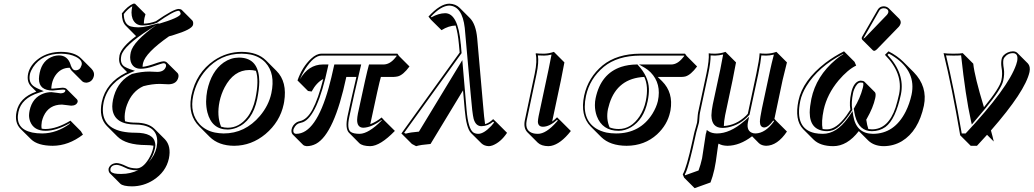

<svg xmlns="http://www.w3.org/2000/svg" viewBox="-20 -718 5561 1033"><path d="M255.9 -241.2Q260.3 -241.2 264.2 -241.2Q264.6 -241.2 275.4 -242.2Q312 -246.1 316.4 -246.1Q332 -245.6 337.9 -239.7L394.5 -183.1Q398.9 -177.2 397.9 -170.4Q391.6 -149.9 363.3 -149.4Q359.4 -149.4 339.8 -152.3Q318.8 -155.3 313.5 -155.3Q243.2 -155.3 214.8 -93.3Q208.5 -79.1 205.1 -64.5Q201.2 -43.5 204.1 -25.9Q214.8 -23.9 225.1 -23.9Q284.7 -24.4 358.9 -68.8L415 -12.2L426.3 6.3Q349.1 65.9 263.7 66.4Q182.6 65.9 147 31.2L90.3 -24.9Q56.6 -59.6 69.3 -118.2Q85 -192.4 172.9 -224.1Q174.3 -224.6 175.3 -225.1L146.5 -253.9Q122.6 -279.3 131.3 -321.8Q141.6 -369.1 190.4 -404.3Q240.2 -439 309.1 -439Q380.9 -438.5 415 -405.3L471.7 -348.6Q489.3 -330.1 485.4 -310.5Q478 -277.3 446.8 -273.4Q444.3 -273.4 442.9 -273.4Q429.2 -273.9 421.4 -281.7L364.7 -338.4Q359.4 -344.7 355 -353.5H354.5Q305.7 -353.5 276.9 -310.5Q264.6 -291.5 259.3 -267.6Q256.3 -252.4 255.9 -241.2ZM139.2 -123Q154.3 -193.8 215.3 -215.3Q235.4 -222.2 257.3 -222.2Q263.7 -222.2 288.6 -218.3Q303.7 -216.3 306.6 -215.8Q328.1 -216.8 331.5 -229Q332.5 -233.4 328.6 -234.4Q326.7 -234.9 325.2 -235.4Q320.8 -235.8 316.4 -235.8Q314.5 -235.8 287.6 -233.4Q266.1 -231.4 264.2 -231Q189.9 -231 189.5 -293Q189.5 -294.4 189.5 -294.9Q189.9 -309.6 193.4 -326.2Q208 -396 268.1 -415.5Q283.2 -419.9 296.9 -419.9Q344.2 -419.9 359.9 -369.6Q360.4 -367.7 360.8 -366.2Q369.6 -343.3 379.9 -340.8Q383.3 -340.3 386.2 -339.8Q410.6 -339.8 418 -365.2Q418.5 -367.7 419.4 -369.1Q424.8 -393.6 387.7 -412.6Q371.6 -420.4 352.1 -424.8Q331.5 -428.7 309.1 -429.2Q206.1 -429.2 158.2 -356.9Q145.5 -337.4 141.1 -319.8Q131.3 -272.9 165 -251.5Q175.8 -244.6 190.4 -238.3L215.8 -227.5L189.5 -219.2Q94.7 -189.5 79.1 -115.7Q60.1 -25.4 151.9 -5.4Q153.3 -4.9 153.8 -4.9Q177.7 0 207 0Q284.7 -0.5 356.4 -52.7L355 -55.2Q283.2 -14.2 225.1 -14.2Q162.6 -14.2 142.6 -63.5Q136.2 -80.1 136.2 -98.1Q136.7 -110.8 139.2 -123Z M664.1 -329.6 634.8 -359.4Q615.2 -380.9 623 -420.9Q633.8 -465.8 712.4 -523.9Q712.4 -523.9 711.4 -524.4L655.3 -581.1Q635.7 -602.1 635.7 -646Q666.5 -685.5 697.3 -698.2H706.1L762.7 -641.6Q762.2 -638.7 760.3 -632.3Q758.3 -625 757.3 -621.6Q753.9 -604.5 753.9 -590.8Q786.6 -591.8 818.8 -604Q912.6 -668.9 940.9 -669.9Q952.6 -669.4 958 -664.6L1014.6 -607.9Q1021.5 -599.6 1018.6 -584.5Q1013.2 -559.6 914.6 -529.8Q903.8 -526.9 889.2 -522.5Q762.2 -433.6 749.5 -378.4Q747.1 -367.2 747.1 -358.4Q771 -359.9 827.1 -380.4Q848.6 -387.7 860.4 -388.2Q872.1 -387.7 878.4 -381.3L935.1 -325.2Q942.4 -316.4 939.9 -303.2Q932.1 -266.6 889.6 -264.6Q887.2 -264.6 885.3 -264.6Q877.4 -264.6 861.8 -265.6Q846.7 -266.6 839.8 -266.6Q797.9 -266.6 751.5 -254.4Q690.4 -227.1 663.1 -153.8Q657.2 -138.2 654.3 -122.6Q647.9 -89.8 652.8 -65.4Q677.7 -58.1 710.9 -58.1Q777.3 -57.6 810.5 -25.4L867.2 31.2Q902.3 68.4 888.7 134.8Q873 207 804.7 251Q752.4 284.2 689.9 284.7Q642.1 284.2 627.4 270.5L570.8 213.9Q562 203.6 564.5 188Q574.2 161.6 606.9 159.2Q626.5 159.7 659.2 175.8Q681.2 187.5 714.8 188Q748.5 188 779.8 137.2Q797.4 108.4 804.2 78.1Q805.7 71.3 805.7 65.9Q787.6 62.5 766.1 62.5Q657.7 62 611.8 16.6L555.2 -40Q510.3 -85.9 527.8 -169.9Q549.8 -272.5 657.7 -326.7Q661.1 -328.1 664.1 -329.6ZM822.8 -584.5 783.7 -559.6Q645 -471.2 632.8 -418.9Q623.5 -375.5 650.9 -358.9Q661.6 -352.5 681.2 -345.2L706.1 -336.9L682.1 -326.7Q564.9 -277.3 539.1 -174.3Q538.1 -170.4 537.6 -168Q512.2 -38.1 636.7 -10.7Q668.9 -3.9 709.5 -3.9Q806.6 -3.9 814.9 52.7Q815.4 58.6 815.9 63.5Q815.4 71.8 814 80.1Q804.7 121.6 779.3 155.3Q812.5 118.7 822.3 75.7Q842.3 -24.4 750.5 -43.9Q731.9 -47.9 710.9 -47.9Q596.7 -47.9 585 -129.4Q584 -138.2 584 -146Q584.5 -163.1 587.9 -181.2Q606.9 -271 675.8 -312.5Q683.6 -316.9 690.4 -320.3H691.4L692.4 -320.8Q741.2 -333 783.2 -333Q790.5 -333 806.6 -332Q822.3 -331.1 828.6 -331.1Q865.7 -332.5 873.5 -362.3Q874.5 -377.4 860.4 -377.9Q853.5 -377.9 807.1 -361.8Q768.1 -348.1 736.8 -348.1Q696.3 -348.1 683.6 -385.7Q680.2 -397.9 680.2 -410.6Q680.7 -423.3 683.6 -437Q697.3 -496.1 822.8 -584.5ZM723.6 197.3Q718.8 198.2 714.8 198.2Q678.2 197.8 654.3 184.6Q622.1 168.9 606.9 168.9Q579.6 169.9 574.2 189.9Q570.3 208.5 592.3 213.9Q594.7 214.4 596.7 215.3Q611.3 218.3 633.3 217.8Q681.6 217.8 723.6 197.3ZM829.6 -588.4Q946.8 -623 952.1 -643.1Q949.7 -658.7 940.9 -660.2Q914.1 -659.2 824.7 -595.7L823.7 -595.2L822.8 -594.7Q787.1 -581.1 746.1 -581.1Q708.5 -581.1 693.4 -616.7Q687.5 -632.3 687.5 -650.4Q688 -664.6 690.9 -680.2Q691.9 -684.1 691.9 -684.6Q668.5 -671.4 646 -642.6Q646.5 -586.9 683.6 -575.7Q699.7 -571.3 724.6 -570.8Q750.5 -571.3 775.9 -577.6L837.4 -593.8Z M1009.8 -205.1Q1035.6 -326.7 1131.3 -392.6Q1199.7 -439 1280.3 -439Q1364.7 -438.5 1410.6 -393.6L1467.3 -336.9Q1526.4 -277.8 1508.8 -170.4Q1507.8 -163.6 1506.3 -157.2Q1486.3 -62.5 1408.2 3.4Q1333 65.9 1239.7 66.4Q1156.2 65.9 1107.9 18.1L1051.3 -38.6Q992.2 -97.7 1007.8 -193.4Q1008.8 -199.7 1009.8 -205.1ZM1321.3 -341.3Q1237.8 -341.3 1188.5 -248Q1169.9 -212.4 1161.1 -171.4Q1145.5 -94.7 1169.4 -36.6Q1186.5 -30.8 1205.6 -30.8Q1266.6 -30.8 1311 -87.4Q1341.3 -127 1354 -187Q1374.5 -284.2 1356.9 -336.9Q1340.3 -341.3 1321.3 -341.3ZM1264.6 -408.2Q1362.3 -408.2 1373.5 -305.2Q1375 -292 1375 -278.8Q1374.5 -237.8 1363.8 -185.1Q1338.4 -65.4 1252.9 -30.8Q1228.5 -21.5 1205.6 -21Q1119.6 -21 1095.7 -113.8Q1088.9 -141.6 1088.9 -172.4Q1089.4 -202.1 1094.7 -230Q1116.7 -334.5 1183.6 -381.8Q1221.2 -407.7 1264.6 -408.2ZM1019.5 -203.1Q999.5 -108.4 1054.7 -48.8Q1086.9 -15.1 1136.2 -4.9Q1158.7 -0.5 1183.1 0Q1298.3 0 1378.4 -94.2Q1425.8 -150.4 1439.9 -216.3Q1462.4 -321.8 1408.2 -381.3Q1377.9 -413.6 1329.6 -424.3Q1306.2 -428.7 1280.3 -429.2Q1166 -429.2 1087.9 -340.8Q1036.6 -282.2 1019.5 -203.1Z M2118.2 -429.2 2126.5 -417 2183.1 -360.4Q2149.4 -314.5 2120.6 -307.1Q2110.4 -304.7 2099.1 -304.2H2029.3Q2018.1 -266.6 1972.2 -49.8Q2004.4 -62.5 2033.2 -85.9L2047.9 -69.8L2104.5 -13.7Q2025.9 67.4 1972.2 68.4Q1929.7 67.9 1913.1 52.2L1856.9 -4.4Q1836.4 -26.9 1849.6 -91.8Q1868.7 -181.6 1897.5 -304.2H1843.3Q1778.3 2.4 1680.2 55.7Q1655.8 68.4 1629.9 68.4Q1617.7 67.4 1610.8 61.5L1554.2 4.9Q1545.9 -5.4 1548.8 -22Q1553.7 -45.4 1575.7 -59.6Q1584 -64.5 1592.3 -65.9Q1631.8 -74.2 1661.1 -128.4Q1691.9 -185.5 1719.2 -293Q1682.6 -273.9 1656.7 -225.6L1637.2 -228.5L1580.6 -285.2Q1606 -357.9 1653.8 -402.3Q1682.6 -429.2 1709.5 -429.2ZM2113.3 -418.9H1709.5Q1668 -418.9 1621.6 -345.7Q1605 -318.8 1593.8 -291.5Q1639.6 -370.6 1716.8 -371.1H1747.1L1744.6 -358.9Q1687.5 -90.8 1609.4 -60.5Q1602.1 -58.1 1594.2 -56.2Q1572.3 -52.2 1560.1 -24.9Q1559.1 -21.5 1558.6 -20Q1555.7 -1.5 1569.3 1.5Q1571.8 2 1573.7 2Q1679.2 2 1748.5 -246.1Q1763.2 -299.3 1776.9 -363.3L1778.8 -371.1H1923.3L1920.4 -358.9Q1883.3 -203.6 1859.4 -89.8Q1845.2 -23.4 1867.7 -7.8Q1875.5 -2.9 1886.7 -0.5Q1899.4 2 1915.5 2Q1963.4 1 2034.2 -70.3L2032.2 -72.3Q1978.5 -31.7 1933.6 -30.8Q1901.4 -32.2 1901.4 -72.8Q1901.9 -87.9 1905.8 -107.9Q1952.6 -327.1 1963.4 -363.8L1965.3 -371.1H2043Q2076.7 -371.1 2105 -405.3Q2109.9 -411.1 2114.3 -417Z M2651.4 -60.1 2708 -3.4Q2674.3 46.9 2630.9 64Q2618.7 68.4 2609.9 68.4Q2585.4 67.4 2570.8 53.7L2514.2 -2.4Q2488.8 -28.8 2480.5 -126L2471.2 -231.9L2296.4 56.6Q2242.7 61 2218.8 68.4L2196.3 56.6L2139.6 0L2453.1 -435.1L2449.2 -478Q2443.4 -542.5 2431.2 -580.6Q2393.6 -579.6 2355.5 -555.7L2298.8 -611.8L2285.2 -628.9Q2347.7 -697.3 2397 -698.2Q2431.2 -697.3 2452.6 -676.3L2509.3 -619.6Q2540.5 -586.9 2547.4 -512.2L2578.6 -157.2Q2585 -79.1 2589.8 -50.3Q2610.8 -55.2 2633.3 -77.1ZM2638.2 -58.6 2633.3 -63.5Q2605 -39.6 2570.3 -39.1Q2539.6 -39.1 2528.3 -78.6Q2521 -106.9 2512.2 -213.4L2480.5 -567.9Q2466.8 -685.5 2397 -688Q2353 -687 2298.3 -628.4L2301.3 -625Q2339.8 -646.5 2375 -647Q2444.3 -647 2459 -481.4Q2459 -479.5 2459.5 -479L2463.4 -432.1L2154.3 -3.4L2163.1 1Q2188.5 -6.3 2233.9 -9.8L2467.3 -394.5L2490.2 -127Q2499 -24.9 2526.4 -5.4Q2537.6 2 2553.2 2Q2582.5 2 2622.6 -40Q2631.3 -49.3 2638.2 -58.6Z M2856.9 -321.8Q2871.6 -391.6 2861.8 -429.2L2864.3 -431.2Q2876 -429.2 2907.7 -429.2Q2933.1 -429.7 2960 -439L3016.6 -382.3Q3016.6 -381.3 2998 -286.6L2950.7 -64Q2963.4 -73.2 2977.1 -86.9L2994.6 -69.8L3051.3 -13.2Q2996.6 56.6 2944.8 66.9Q2937 68.4 2930.7 68.4Q2892.6 67.9 2873.5 49.8L2816.9 -6.8Q2795.4 -29.8 2803.7 -70.8ZM2866.7 -319.8 2813.5 -68.8Q2802.7 -11.2 2852.1 0Q2862.8 2 2874 2Q2918 2 2974.1 -61.5Q2978 -65.9 2981 -69.3L2977.1 -73.2Q2937 -36.6 2901.4 -36.1Q2876 -36.1 2874 -61.5Q2874 -63.5 2874 -64.5Q2874.5 -75.2 2877.9 -93.3L2931.6 -345.2Q2937 -370.1 2947.3 -424.3Q2926.8 -418.9 2907.7 -418.9Q2892.1 -418.9 2874 -419.9Q2879.9 -382.3 2866.7 -319.8Z M3308.6 -23.9Q3375.5 -23.9 3420.9 -91.8Q3444.8 -128.4 3454.6 -174.8Q3470.7 -252.9 3446.3 -304.2Q3302.7 -296.9 3259.3 -161.6Q3254.4 -146.5 3251 -131.3Q3240.2 -78.1 3259.8 -32.7Q3282.2 -23.9 3308.6 -23.9ZM3518.6 -304.2 3542.5 -280.8Q3603.5 -219.7 3587.4 -124.5Q3586.4 -119.6 3585.4 -115.2Q3570.8 -46.9 3515.1 4.9Q3448.2 65.9 3351.1 66.4Q3262.2 65.9 3214.8 19.5L3158.2 -37.1Q3100.1 -96.7 3123 -204.1Q3144.5 -301.3 3222.2 -366.2Q3299.3 -428.7 3424.8 -429.2H3665.5L3674.3 -417L3730.5 -360.4Q3696.3 -314.5 3667.5 -306.6Q3658.2 -304.2 3647.9 -304.2ZM3308.6 -14.2Q3220.7 -14.2 3190.9 -93.3Q3180.7 -121.6 3180.7 -152.3Q3180.7 -172.4 3184.6 -189.9Q3212.4 -321.8 3322.8 -358.4Q3360.8 -370.6 3405.3 -371.1H3409.7L3412.6 -367.7Q3469.2 -306.6 3471.2 -240.7Q3472.2 -210 3464.4 -172.9Q3443.4 -74.2 3374.5 -33.2Q3342.3 -14.6 3308.6 -14.2ZM3591.3 -371.1Q3624 -371.1 3652.8 -406.2Q3657.2 -411.6 3661.6 -417L3660.6 -418.9H3424.8Q3302.2 -418.5 3228.5 -358.4Q3152.8 -294.9 3132.8 -202.1Q3106.4 -79.1 3186 -27.3Q3210.4 -12.2 3242.2 -4.9Q3267.1 0 3294.4 0Q3423.8 0 3490.2 -106Q3511.7 -141.1 3519.5 -174.3Q3539.6 -268.1 3480.5 -328.6Q3466.3 -342.8 3450.2 -352.5L3418 -371.1Z M3874.5 -40Q3940.4 -43.9 3994.1 -95.7Q3999.5 -101.1 4003.4 -106L4049.3 -321.8Q4065.4 -397.9 4066.9 -431.2Q4079.1 -429.2 4101.6 -429.2Q4130.9 -429.7 4157.2 -439L4213.9 -382.3Q4213.9 -381.3 4190.4 -286.6L4146.5 -78.6L4157.2 -66.9L4213.9 -10.3Q4162.6 65.9 4101.6 66.4Q4077.1 65.4 4063 52.2L4026.4 15.1Q3960 65.9 3893.6 66.4Q3864.3 65.9 3846.2 54.7L3845.7 56.2Q3844.2 60.1 3843.8 61.5Q3842.3 68.4 3838.9 96.7Q3831.1 159.2 3823.7 192.4Q3814.9 231.9 3802.7 263.7L3717.3 294.4L3660.6 237.8L3653.3 220.2Q3674.3 184.6 3705.6 40Q3708.5 25.4 3712.9 6.8Q3715.8 -7.8 3722.7 -30.3Q3728.5 -49.3 3730.5 -59.1Q3731.4 -64 3732.4 -78.6Q3733.9 -101.6 3735.8 -111.8L3780.8 -321.8Q3796.4 -395.5 3793 -431.2Q3805.2 -429.2 3827.1 -429.2Q3856.4 -429.7 3883.3 -439L3939.9 -382.3Q3939.9 -381.3 3921.4 -286.6L3881.3 -97.7Q3874.5 -62.5 3874.5 -40ZM4124.5 -345.2Q4129.9 -371.1 4143.6 -424.3Q4121.6 -418.9 4101.6 -418.9Q4088.9 -418.9 4076.2 -419.9Q4073.2 -385.7 4059.6 -319.8L4012.7 -101.6L4011.2 -99.6Q3964.4 -46.4 3896.5 -32.7Q3880.9 -29.8 3866.7 -29.8Q3809.1 -29.8 3807.6 -95.7Q3807.6 -97.7 3807.6 -98.6Q3808.1 -122.6 3814.9 -156.2L3855.5 -345.2Q3860.8 -371.6 3870.6 -424.8Q3848.1 -419.4 3827.1 -418.9Q3814.9 -418.9 3803.2 -419.9Q3803.7 -382.3 3790.5 -319.8L3745.6 -109.9Q3743.7 -100.6 3742.7 -80.1Q3741.7 -63 3740.2 -57.1Q3737.8 -46.4 3731.9 -26.9Q3725.1 -3.9 3722.7 9.3Q3687.5 173.3 3668.9 211.9Q3666.5 216.8 3664.6 220.7L3666 225.1L3738.3 199.2Q3749.5 169.4 3757.3 133.8Q3759.8 122.6 3775.4 15.6Q3776.9 7.3 3777.3 2.9Q3778.3 -1.5 3779.8 -4.9L3782.7 -18.6L3794.9 -10.3Q3811 -0.5 3836.9 0Q3907.7 0 3982.9 -65.4Q3985.8 -67.9 3987.8 -69.3L4010.3 -89.8L4003.9 -60.1Q3994.6 -10.3 4033.7 -1Q4039.6 0 4044.9 0Q4098.6 -1.5 4144.5 -65.9L4140.6 -69.8Q4113.3 -32.2 4090.8 -32.2Q4068.8 -33.7 4068.4 -63Q4068.8 -83 4079.1 -133.3Z M4734.4 -684.1Q4751 -683.6 4761.7 -673.3L4818.4 -616.7Q4828.1 -605.5 4825.7 -592.3Q4822.8 -581.5 4815.9 -574.2L4697.8 -452.6Q4689.9 -445.3 4684.1 -444.3Q4678.7 -444.8 4675.8 -447.8L4619.1 -504.4Q4615.7 -508.8 4616.2 -514.2Q4617.2 -518.6 4620.6 -523.9L4703.1 -667Q4713.4 -683.6 4734.4 -684.1ZM4950.7 -149.4Q4921.4 -12.7 4832.5 41.5Q4787.1 68.4 4732.9 68.4Q4682.1 67.4 4651.4 38.1L4600.6 -12.7Q4538.1 68.4 4462.9 68.4Q4392.6 67.9 4357.4 33.2L4300.8 -23.4Q4253.9 -72.3 4275.9 -176.8Q4298.8 -285.2 4420.4 -379.4Q4467.3 -415 4521 -441.9L4577.6 -385.3L4586.4 -365.2Q4541.5 -343.8 4491.2 -284.7Q4430.2 -211.4 4411.6 -127.4Q4397.9 -62 4405.8 -23.9Q4416.5 -22 4429.7 -22Q4479.5 -22 4533.2 -95.2Q4543.9 -110.4 4555.2 -127.9Q4548.3 -167 4559.6 -217.8Q4570.3 -268.6 4598.1 -281.2Q4604.5 -283.7 4610.4 -284.2Q4625 -283.7 4630.9 -278.3L4687.5 -221.7Q4693.8 -213.4 4689 -190.4Q4677.7 -138.7 4644 -80.1Q4642.1 -76.7 4640.6 -74.2Q4645 -43.5 4651.9 -23.9Q4661.1 -22.5 4670.9 -22Q4758.8 -22 4798.3 -139.2Q4808.1 -169.4 4817.4 -211.9Q4839.8 -323.7 4741.2 -422.9L4760.3 -441.9Q4806.6 -418.5 4839.4 -386.2L4896 -329.6Q4971.7 -252 4950.7 -149.4ZM4884.3 -208Q4910.6 -332 4791.5 -412.1Q4776.9 -421.9 4762.2 -429.7L4754.9 -422.9Q4850.1 -321.8 4827.1 -210Q4798.3 -75.2 4743.7 -34.7Q4711.9 -12.2 4670.9 -12.2Q4602.5 -12.2 4581.1 -92.8Q4576.7 -109.9 4574.2 -129.4L4573.2 -133.3L4575.2 -136.2Q4607.4 -188.5 4622.1 -245.1Q4622.6 -247.6 4623 -249Q4627.9 -271 4621.6 -272.9Q4620.1 -273.4 4619.1 -273.4Q4614.7 -273.9 4610.4 -273.9Q4590.8 -273.9 4575.7 -237.3Q4571.3 -226.6 4569.3 -215.8Q4559.1 -166 4564.9 -129.9L4565.9 -126L4563.5 -122.6Q4505.9 -34.2 4460.9 -17.6Q4445.3 -12.2 4429.7 -12.2Q4336.9 -14.2 4336.4 -112.8Q4336.9 -144.5 4345.2 -186Q4371.1 -308.6 4476.1 -397Q4498 -415.5 4517.1 -426.3L4516.1 -428.2Q4382.8 -358.9 4318.8 -254.9Q4293.9 -213.9 4285.6 -174.8Q4254.9 -25.9 4363.8 -2Q4383.8 2 4406.7 2Q4480 2 4540.5 -81.5Q4546.9 -90.3 4552.7 -98.6L4566.9 -120.1L4570.8 -94.7Q4586.9 1 4676.3 2Q4792.5 2 4853 -118.2Q4873.5 -159.2 4884.3 -208ZM4734.4 -673.8Q4718.8 -672.9 4711.4 -662.1L4629.4 -519Q4627.4 -515.1 4626 -512.2Q4626 -511.7 4626 -511.2H4627.4Q4630.9 -513.2 4634.3 -516.1L4752 -638.2Q4756.8 -643.6 4759.3 -651.4Q4762.2 -666 4745.1 -672.4Q4739.7 -673.8 4734.4 -673.8Z M5311.5 -16.1Q5321.3 19 5326.7 43.5L5290.5 7.3Q5263.7 37.1 5236.3 66.4H5202.6L5146 9.8Q5102.1 -247.1 5056.6 -432.1Q5072.8 -429.2 5109.4 -429.2Q5146.5 -429.2 5159.7 -432.1L5216.3 -375.5Q5223.6 -305.7 5273.9 -141.1Q5358.9 -245.1 5367.7 -286.1Q5375 -320.3 5368.2 -356.9Q5364.7 -378.9 5369.1 -400.9Q5373.5 -421.9 5401.4 -435.5Q5416 -441.9 5430.2 -441.9Q5445.3 -441.4 5453.6 -433.1L5510.3 -376.5Q5524.9 -360.4 5519 -330.6Q5496.1 -227.1 5311.5 -16.1ZM5221.2 -63 5208.5 -47.9 5204.1 -67.4Q5174.3 -201.7 5150.9 -420.4Q5136.2 -418.9 5109.4 -418.9Q5083.5 -418.9 5069.8 -419.9Q5112.8 -241.2 5154.3 0H5175.3Q5404.8 -245.6 5447.3 -370.6Q5450.7 -380.9 5452.6 -389.2Q5460 -431.2 5430.2 -432.1Q5400.9 -432.1 5382.8 -407.2Q5379.9 -402.3 5378.9 -398.9Q5375 -380.4 5380.9 -347.7Q5385.3 -319.3 5377.4 -283.7Q5368.2 -239.7 5281.2 -134.3Q5255.9 -103 5221.2 -63Z"/></svg>

Font: Linux Biolinum Shadow O
Style: Italic
Weight: 400
Italic angle: -12°
Designer: Philipp H. Poll
Foundry: Philipp H. Poll
Version: Version 0.6.2